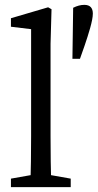

<svg xmlns="http://www.w3.org/2000/svg" viewBox="-20 -770 402 790"><path d="M25 0H271V-35L158 -55H138L25 -35V0ZM105 0H191C189 -70 188 -140 188 -210V-590L192 -732L178 -740L25 -695V-660L108 -650V-210C108 -140 107 -70 105 0ZM327 -750C312 -750 297 -746 281 -738L278 -528H309L328 -582C344 -629 362 -685 362 -714C362 -736 352 -750 327 -750Z"/></svg>

Font: Source Serif Variable
Style: Regular
Weight: 389
Designer: Frank Grießhammer
Foundry: Adobe Systems Incorporated
Version: Version 3.001;hotconv 1.0.111;makeotfexe 2.5.65597